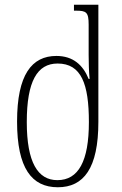

<svg xmlns="http://www.w3.org/2000/svg" viewBox="-20 -780 515 810"><path d="M224 10C333 10 395 -70 395 -266V-760H292V-735H300C344 -735 354 -729 354 -676V-548C354 -515 355 -479 358 -447H354C330 -506 288 -544 218 -544C114 -544 52 -465 52 -267C52 -70 114 10 224 10ZM222 -20C139 -20 93 -96 93 -265C93 -437 137 -512 223 -512C323 -512 355 -426 355 -265C355 -100 311 -20 222 -20Z"/></svg>

Font: Noto Serif Georgian Condensed ExtraLight
Style: Regular
Weight: 200
Width: 3
Designer: Monotype Design Team, Akaki Razmadze
Foundry: Google LLC
Version: Version 2.003